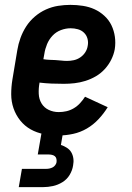

<svg xmlns="http://www.w3.org/2000/svg" viewBox="-20 -548 540 788"><path d="M221 8Q190 8 160.5 2.5Q131 -3 106 -17Q81 -31 63 -53.5Q45 -76 35.5 -103.5Q26 -131 26 -161.5Q26 -192 31 -222L51 -342Q55 -367 64 -392Q73 -417 87.5 -439.5Q102 -462 123 -480Q144 -498 168.5 -509Q193 -520 218.5 -524Q244 -528 269 -528Q295 -528 320.5 -524Q346 -520 368 -510Q390 -500 408.5 -483Q427 -466 437.5 -444Q448 -422 451.5 -397Q455 -372 451 -346Q447 -324 436.5 -303Q426 -282 410 -264.5Q394 -247 373.5 -235Q353 -223 330.5 -216Q308 -209 286 -206.5Q264 -204 242 -204Q216 -204 191.5 -205Q167 -206 142 -209V-207Q138 -185 139 -163Q140 -141 150.5 -123.5Q161 -106 180 -97Q199 -88 221 -88Q237 -88 252.5 -91.5Q268 -95 282.5 -103.5Q297 -112 308.5 -124.5Q320 -137 329 -151L422 -108Q406 -82 384.5 -59Q363 -36 336.5 -20.5Q310 -5 280 1.5Q250 8 221 8ZM255 -298Q269 -298 283 -301Q297 -304 309.5 -312.5Q322 -321 330 -333.5Q338 -346 340 -360Q343 -375 339 -389.5Q335 -404 324.5 -414Q314 -424 299.5 -428Q285 -432 270 -432Q250 -432 230 -424.5Q210 -417 195.5 -401.5Q181 -386 173 -366.5Q165 -347 162 -327L158 -305Q170 -303 182.5 -302.5Q195 -302 207 -301.5Q219 -301 231 -299.5Q243 -298 255 -298ZM57 220 70 145H170Q177 145 183.5 143.5Q190 142 196 139Q202 136 206.5 130Q211 124 212 118Q213 111 211.5 104Q210 97 205 93Q200 89 193 87.5Q186 86 179 86H135L150 0H238L230 47Q243 51 254.5 58.5Q266 66 272.5 77Q279 88 281 102Q283 116 280 131Q277 151 266 169.5Q255 188 236.5 199.5Q218 211 197.5 215.5Q177 220 157 220Z"/></svg>

Font: Iosevka SS18
Style: Bold Italic
Weight: 700
Italic angle: -9°
Monospace: yes
Designer: Belleve Invis
Foundry: Belleve Invis
Version: Version 25.1.1; ttfautohint (v1.8.4)